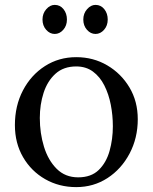

<svg xmlns="http://www.w3.org/2000/svg" viewBox="-20 -750 625 786"><path d="M292 16Q222 16 165 -16.5Q108 -49 74.5 -106.5Q41 -164 41 -238Q41 -317 74 -380Q107 -443 164 -479.5Q221 -516 292 -516Q362 -516 419 -482.5Q476 -449 510 -392Q544 -335 544 -262Q544 -185 510.5 -121.5Q477 -58 420 -21Q363 16 292 16ZM300 -24Q353 -24 384 -54Q415 -84 428.5 -132Q442 -180 442 -233Q442 -278 433.5 -321.5Q425 -365 407 -400.5Q389 -436 360.5 -457Q332 -478 292 -478Q240 -478 207 -448Q174 -418 158.5 -370Q143 -322 143 -267Q143 -205 160 -149.5Q177 -94 212 -59Q247 -24 300 -24ZM371 -611Q351 -611 336 -628Q321 -645 321 -670Q321 -695 336.5 -712.5Q352 -730 371 -730Q393 -730 407 -712.5Q421 -695 421 -670Q421 -645 406 -628Q391 -611 371 -611ZM204 -611Q184 -611 169 -628Q154 -645 154 -670Q154 -695 169.5 -712.5Q185 -730 204 -730Q226 -730 240 -712.5Q254 -695 254 -670Q254 -645 239 -628Q224 -611 204 -611Z"/></svg>

Font: Lora
Style: Regular
Weight: 400
Designer: Olga Karpushina, Alexei Vanyashin (Cyrillic)
Foundry: Cyreal
Version: Version 3.005; ttfautohint (v1.8.4.7-5d5b)